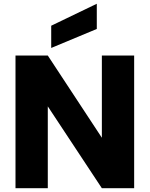

<svg xmlns="http://www.w3.org/2000/svg" viewBox="-20 -996 792 1016"><path d="M519 -702.1H689.9V0H519L232.9 -433.1V0H62V-702.1H232.9L519 -267.1ZM251 -859.9 492.2 -976.1V-842.8L251 -742.2Z"/></svg>

Font: SVN-Poppins
Style: Bold
Weight: 700
Designer: Ninad Kale (Devanagari), Jonny Pinhorn (Latin)
Foundry: Indian Type Foundry
Version: Version 3.200;PS 1.000;hotconv 16.6.54;makeotf.lib2.5.65590